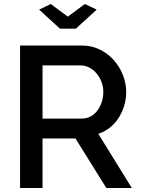

<svg xmlns="http://www.w3.org/2000/svg" viewBox="-20 -937 701 957"><path d="M233 -917 318 -854 403 -917 462 -889 358 -794H279L175 -889ZM80 0V-710H389Q437 -710 477.5 -690Q518 -670 547 -637.5Q576 -605 592.5 -563.5Q609 -522 609 -479Q609 -443 599 -410Q589 -377 571 -349Q553 -321 527 -300.5Q501 -280 470 -270L637 0H510L356 -247H192V0ZM192 -346H388Q412 -346 431.5 -356.5Q451 -367 465 -385.5Q479 -404 487 -428Q495 -452 495 -479Q495 -506 485.5 -530Q476 -554 460.5 -572Q445 -590 424.5 -600.5Q404 -611 382 -611H192Z"/></svg>

Font: IngvarSans
Style: Regular
Weight: 600
Version: Version 3.000